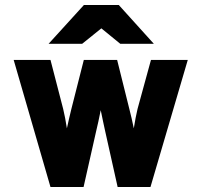

<svg xmlns="http://www.w3.org/2000/svg" viewBox="-20 -752 810 772"><path d="M183 0 35 -511H183L234 -314Q237.5 -300.5 241.8 -277.8Q246 -255 249 -236Q253 -254 258.2 -277.2Q263.5 -300.5 267 -314L317 -511H451L500 -314Q503.5 -300.5 509 -277.2Q514.5 -254 518 -236Q521 -255 525.2 -277.5Q529.5 -300 533 -314L587 -511H735L585 0H453L403 -224Q400 -237 394.5 -263.2Q389 -289.5 385 -309Q381.5 -289.5 375.5 -263.2Q369.5 -237 366.5 -224L316 0ZM175.5 -576 317.5 -732H457.5L598.5 -576H463.5L387.5 -638L310.5 -576Z"/></svg>

Font: Overpass Black
Style: Regular
Weight: 900
Designer: Delve Withrington, Dave Bailey, Thomas Jockin
Foundry: Delve Fonts LLC
Version: Version 4.000; ttfautohint (v1.8.3)